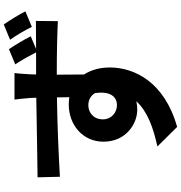

<svg xmlns="http://www.w3.org/2000/svg" viewBox="10 -900 979 1040"><g transform="rotate(-90 500.0 -380.5)"><path d="M887 -850 804 -816C830 -780 854 -738 874 -698L958 -733C939 -770 912 -814 887 -850ZM515 -356C528 -269 492 -237 450 -237C410 -237 373 -267 373 -313C373 -366 412 -392 449 -392C477 -392 501 -380 515 -356ZM753 -822 671 -788C695 -752 716 -713 736 -675H616L617 -706C618 -722 621 -776 624 -792H480C482 -779 486 -745 489 -705L490 -674C355 -672 173 -668 59 -667L62 -546C185 -553 341 -560 492 -562L493 -495C480 -497 467 -498 453 -498C344 -498 252 -423 252 -310C252 -189 348 -127 425 -127C442 -127 457 -129 471 -132C416 -72 328 -40 226 -18L332 89C577 20 654 -144 654 -276C654 -329 641 -377 616 -415L615 -563C750 -563 845 -560 905 -557L906 -676L754 -675L823 -704C805 -739 778 -786 753 -822Z"/></g></svg>

Font: Noto Sans TC
Style: Bold
Weight: 700
Designer: Ryoko NISHIZUKA 西塚涼子 (kana, bopomofo & ideographs); Paul D. Hunt (Latin, Greek & Cyrillic); Sandoll Communications 산돌커뮤니
Foundry: Adobe
Version: Version 2.004;hotconv 1.0.118;makeotfexe 2.5.65603